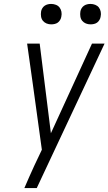

<svg xmlns="http://www.w3.org/2000/svg" viewBox="-20 -957 552 977"><path d="M104 0Q116 -29 129 -57.5Q142 -86 155 -115L193 -195L147 -529L118 -735H182L239 -279L448 -735H512L167 0ZM441 -833Q428 -833 417 -837.5Q406 -842 398.5 -851Q391 -860 389 -872.5Q387 -885 389 -898Q390 -906 395 -914.5Q400 -923 407.5 -928Q415 -933 423.5 -935Q432 -937 440 -937Q453 -937 464.5 -932.5Q476 -928 483 -919Q490 -910 492.5 -897.5Q495 -885 492 -872Q491 -864 486 -855.5Q481 -847 474 -842Q467 -837 458 -835Q449 -833 441 -833ZM241 -833Q228 -833 217 -837.5Q206 -842 198.5 -851Q191 -860 189 -872.5Q187 -885 189 -898Q190 -906 195 -914.5Q200 -923 207.5 -928Q215 -933 223.5 -935Q232 -937 240 -937Q253 -937 264.5 -932.5Q276 -928 283 -919Q290 -910 292.5 -897.5Q295 -885 292 -872Q291 -864 286 -855.5Q281 -847 274 -842Q267 -837 258 -835Q249 -833 241 -833Z"/></svg>

Font: Iosevka Light
Style: Italic
Weight: 300
Italic angle: -9°
Monospace: yes
Designer: Belleve Invis
Foundry: Belleve Invis
Version: Version 32.5.0; ttfautohint (v1.8.4)